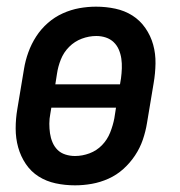

<svg xmlns="http://www.w3.org/2000/svg" viewBox="-20 -548 540 576"><path d="M205 8Q175 8 147 2Q119 -4 96 -18.5Q73 -33 57.5 -56Q42 -79 34.5 -106Q27 -133 27 -162.5Q27 -192 32 -221L52 -341Q56 -366 65 -391Q74 -416 88.5 -438.5Q103 -461 123.5 -479Q144 -497 168.5 -508Q193 -519 218 -523.5Q243 -528 268 -528Q298 -528 326 -522Q354 -516 377 -501.5Q400 -487 416 -464Q432 -441 439.5 -414Q447 -387 446.5 -357.5Q446 -328 441 -299L421 -179Q417 -154 408.5 -129Q400 -104 385 -81.5Q370 -59 350 -41Q330 -23 305.5 -12Q281 -1 255.5 3.5Q230 8 205 8ZM340 -295 343 -313Q345 -328 345.5 -343Q346 -358 344 -372Q342 -386 336.5 -399Q331 -412 321 -421.5Q311 -431 297.5 -435.5Q284 -440 269 -440Q247 -440 225.5 -432Q204 -424 187.5 -407.5Q171 -391 162.5 -369.5Q154 -348 151 -327L146 -295ZM205 -80Q227 -80 248.5 -88Q270 -96 286 -112.5Q302 -129 310.5 -150.5Q319 -172 323 -193L328 -225H134L131 -207Q128 -192 128 -177Q128 -162 130 -148Q132 -134 137.5 -121Q143 -108 152.5 -98.5Q162 -89 176 -84.5Q190 -80 205 -80Z"/></svg>

Font: Iosevka Term Curly SmBd Obl
Style: Regular
Weight: 600
Italic angle: -9°
Designer: Belleve Invis
Foundry: Belleve Invis
Version: Version 32.3.0